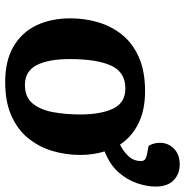

<svg xmlns="http://www.w3.org/2000/svg" viewBox="-6 -710 730 759"><g transform="rotate(90 359.5 -330.0)"><path d="M304 15Q220 15 164 -17.5Q108 -50 80 -108Q52 -166 52 -243Q52 -301 68 -354Q84 -407 118 -448.5Q152 -490 207 -514Q262 -538 340 -538Q414 -538 467 -512Q520 -486 551 -439Q578 -452 597 -472.5Q616 -493 616 -521Q616 -532 610.5 -537Q605 -542 592 -545L556 -552Q544 -572 544 -597Q544 -629 567 -652Q590 -675 630 -675Q667 -675 692 -651Q717 -627 717 -579Q717 -546 704 -507Q691 -468 661 -433.5Q631 -399 578 -378Q592 -333 592 -281Q592 -224 576 -171Q560 -118 526 -76Q492 -34 437 -9.5Q382 15 304 15ZM315 -63Q364 -63 389 -94Q414 -125 423 -175Q432 -225 432 -280Q432 -363 409 -411.5Q386 -460 329 -460Q264 -460 238.5 -403Q213 -346 213 -240Q213 -156 237 -109.5Q261 -63 315 -63Z"/></g></svg>

Font: Literata 7pt
Style: Bold Italic
Weight: 700
Italic angle: -2°
Designer: Latin by Veronika Burian and Jose Scaglione. Greek by Irene Vlachou. Cyrillic by Vera Evstafieva
Foundry: TypeTogether
Version: Version 3.002